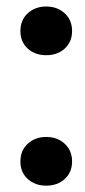

<svg xmlns="http://www.w3.org/2000/svg" viewBox="-20 -568 262 593"><path d="M44.4 0ZM43 -69.3Q43 -103 65.7 -124Q88.4 -145 122.6 -145Q157.2 -145 179.9 -124Q202.6 -103 202.6 -69.3Q202.6 -36.1 180.2 -15.4Q157.7 5.4 122.6 5.4Q87.9 5.4 65.4 -15.4Q43 -36.1 43 -69.3ZM43 -472.2Q43 -505.9 65.7 -526.9Q88.4 -547.9 122.6 -547.9Q157.2 -547.9 179.9 -526.9Q202.6 -505.9 202.6 -472.2Q202.6 -439 180.2 -418.2Q157.7 -397.5 122.6 -397.5Q87.9 -397.5 65.4 -418.2Q43 -439 43 -472.2Z"/></svg>

Font: Roboto Avanza Slab
Style: Bold
Weight: 700
Designer: Google
Version: Version 1.100263; 2013; ttfautohint (v0.94.20-1c74) -l 8 -r 